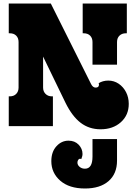

<svg xmlns="http://www.w3.org/2000/svg" viewBox="-20 -720 775 1096"><path d="M30 -700H270L500 -240Q510 -220 526 -220Q545 -220 545 -237Q545 -241 543 -245Q554 -252 568 -256Q582 -260 598 -260Q631 -260 657.5 -242Q684 -224 699.5 -194Q715 -164 715 -127Q715 -63 670 -22.5Q625 18 554 18Q489 18 440.5 -19Q392 -56 354 -133L226 -397V-220Q226 -198 240 -184Q254 -170 276 -170H282V0H30V-170H36Q59 -170 72.5 -184Q86 -198 86 -220V-480Q86 -503 72.5 -516.5Q59 -530 36 -530H30ZM452 -700H704V-530H698Q676 -530 662 -516.5Q648 -503 648 -480V-351H508V-480Q508 -503 494.5 -516.5Q481 -530 458 -530H452ZM273 200Q273 147 302 115Q331 83 371 83Q407 83 429 106Q451 129 451 159Q451 166 449 173Q447 180 444 188Q440 186 437 186Q431 186 426.5 192.5Q422 199 422 208Q422 222 434.5 232.5Q447 243 465 243Q508 243 508 174V74H648V197Q648 272 599.5 314Q551 356 465 356Q375 356 324 311.5Q273 267 273 200Z"/></svg>

Font: Exile
Style: Regular
Weight: 400
Designer: Bartłomiej Rózga @rozgatype
Version: Version 1.000; ttfautohint (v1.8.4.7-5d5b)